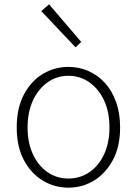

<svg xmlns="http://www.w3.org/2000/svg" viewBox="-20 -851 630 884"><path d="M295 13Q231 13 177 -19.5Q123 -52 90 -114Q57 -176 57 -264Q57 -353 90 -415.5Q123 -478 177 -510.5Q231 -543 295 -543Q343 -543 386 -524.5Q429 -506 462 -470.5Q495 -435 514 -382.5Q533 -330 533 -264Q533 -176 499.5 -114Q466 -52 412.5 -19.5Q359 13 295 13ZM295 -29Q349 -29 392 -58.5Q435 -88 459.5 -141Q484 -194 484 -264Q484 -335 459.5 -388Q435 -441 392 -471.5Q349 -502 295 -502Q241 -502 198.5 -471.5Q156 -441 131.5 -388Q107 -335 107 -264Q107 -194 131.5 -141Q156 -88 198.5 -58.5Q241 -29 295 -29ZM328 -633 170 -800 206 -831 354 -658Z"/></svg>

Font: Noto Sans JP ExtraLight
Style: Regular
Weight: 250
Designer: Ryoko NISHIZUKA  (kana, bopomofo & ideographs); Paul D. Hunt (Latin, Greek & Cyrillic); Sandoll Communications , Soo-you
Foundry: Adobe
Version: Version 2.004-H2;hotconv 1.0.118;makeotfexe 2.5.65603